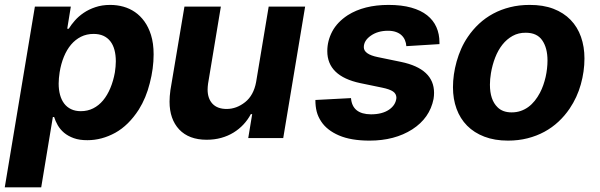

<svg xmlns="http://www.w3.org/2000/svg" viewBox="-39 -573 2489 797"><path d="M132.1 204.5H-19.2L105.8 -545.5H255L240.1 -453.8H246.4Q256.4 -470.2 271.7 -487.6Q286.9 -505 308.2 -519.5Q329.5 -534.1 357.1 -543.3Q384.6 -552.6 418.3 -552.6Q447.1 -552.6 473.2 -545.3Q499.3 -538 521.3 -522.9Q543.3 -507.8 560.4 -484.2Q577.4 -460.6 587.7 -428.3Q598.7 -393.1 598.7 -347.3Q598.7 -288.7 582.7 -227.6Q567.5 -166.5 537.3 -118.3Q495 -52.6 439.3 -21.7Q383.2 8.9 324.2 8.9Q291.2 9.2 267.2 0.5Q243.3 -8.2 226.9 -22Q210.6 -35.9 200.6 -53.3Q190.7 -70.7 185.7 -87.4H180.4ZM296.5 -111.5Q324.6 -111.5 347.8 -123.2Q371.1 -134.9 388.8 -156.2Q406.6 -177.6 419 -207.2Q431.5 -236.9 437.9 -272.7Q439.6 -284.8 440.7 -296.2Q441.8 -307.5 441.8 -318.2Q441.8 -344.8 436.1 -365.9Q430.4 -387.1 418.9 -401.8Q407.3 -416.5 390.1 -424.4Q372.9 -432.2 349.4 -432.2Q320.7 -432.2 297.2 -420.5Q273.8 -408.7 256 -387.8Q238.3 -366.8 226.2 -337.4Q214.1 -307.9 208.5 -272.7Q206.7 -260.3 205.6 -248.8Q204.5 -237.2 204.5 -226.2Q204.5 -200.6 210.2 -179.5Q215.9 -158.4 227.3 -143.3Q238.6 -128.2 256 -119.9Q273.4 -111.5 296.5 -111.5Z M818.9 7.1Q745.4 7.1 704.9 -35.5Q664.8 -78.5 664.8 -150.9Q664.8 -162.3 665.7 -174Q666.5 -185.7 668.3 -198.2L726.6 -545.5H877.8L824.6 -225.1Q823.9 -218.8 823.3 -212.9Q822.8 -207 822.8 -201.3Q822.8 -164.1 843 -142.4Q863.3 -120.7 902 -120.7Q942.8 -120.7 978.7 -149.1Q1013.8 -177.2 1024.1 -232.2L1076.3 -545.5H1227.6L1136.7 0H991.5L1007.8 -99.1H1002.1Q989.7 -75.6 971.6 -56.3Q953.5 -36.9 930.4 -22.7Q907.3 -8.5 879.3 -0.7Q851.2 7.1 818.9 7.1Z M1495 10.7Q1418 10.7 1368.1 -10.8Q1318.2 -32.3 1294.4 -68.5Q1280.9 -88.8 1275.6 -109.9Q1270.2 -131 1270.2 -158L1418 -165.8Q1423.3 -99.1 1500.7 -98.4Q1547.2 -98.4 1575.6 -117.5Q1603.7 -136.7 1606.5 -166.5Q1606.5 -183.6 1592.5 -193.2Q1578.5 -202.8 1547.2 -209.2L1456.3 -228Q1319.6 -257.1 1319.6 -360.8Q1319.6 -403.4 1340.2 -442.5Q1360.8 -481.2 1404.5 -509.9Q1471.9 -552.6 1573.9 -552.6Q1628.2 -552.6 1668.1 -541.4Q1708.1 -530.2 1734 -509.6Q1759.9 -489 1772.5 -460.4Q1785.2 -431.8 1785.2 -397V-389.9L1647.7 -381.4Q1647 -394.5 1642 -406.2Q1637.1 -418 1627.8 -426.7Q1618.6 -435.4 1604.6 -440.3Q1590.6 -445.3 1571.4 -445.3Q1529.1 -445.3 1500 -424.7Q1471.2 -404.5 1471.2 -377.1Q1471.2 -347.7 1529.5 -335.9L1625.4 -316.1Q1762.8 -287.6 1762.8 -187.5Q1762.8 -175.4 1760.7 -162.3Q1745 -82.7 1672.2 -35.9Q1599.1 10.7 1495 10.7Z M2069.6 10.7Q2014.2 10.7 1971.6 -5.7Q1929 -22 1900 -51.3Q1871.1 -80.6 1856.2 -121.3Q1841.3 -161.9 1841.3 -210.9Q1841.3 -263.1 1856.5 -317.8Q1864.3 -345.5 1875.7 -371.1Q1887.1 -396.7 1903.1 -420.1Q1923.3 -449.9 1949.6 -474.4Q1975.9 -498.9 2008.2 -516.3Q2040.5 -533.7 2078.3 -543.1Q2116.1 -552.6 2159.1 -552.6Q2215.6 -552.9 2258.2 -536.6Q2300.8 -520.2 2329.5 -490.6Q2358.3 -460.9 2372.7 -419.9Q2387.1 -378.9 2387.1 -330.3Q2387.1 -276.6 2372 -222.7Q2356.9 -168.7 2325.6 -122.2Q2305.4 -92.3 2279.1 -67.8Q2252.8 -43.3 2220.7 -25.9Q2188.6 -8.5 2150.7 1.1Q2112.9 10.7 2069.6 10.7ZM2084.9 -106.5Q2105.1 -106.5 2122.3 -112.4Q2139.6 -118.3 2154.1 -128.9Q2168.7 -139.6 2180.8 -154.7Q2192.8 -169.7 2202.4 -187.9Q2210.2 -202.8 2216.1 -219.5Q2221.9 -236.2 2225.9 -253.4Q2229.8 -270.6 2231.7 -288Q2233.7 -305.4 2233.7 -321.7Q2233.7 -374.3 2211.6 -405.9Q2190 -437.1 2143.8 -437.1Q2113.3 -437.5 2089 -424Q2064.6 -410.5 2046.5 -387.6Q2028.4 -364.7 2016.5 -334Q2004.6 -303.3 1998.9 -269.2Q1994.7 -244 1994.7 -221.6Q1994.7 -158.4 2026.3 -127.8Q2047.6 -106.5 2084.9 -106.5Z"/></svg>

Font: Linik Sans
Style: Bold Italic
Weight: 700
Italic angle: 9°
Designer: Fonts by Rasmus Andersson / Changes by Cristiano Sobral with parts from Marc Monis
Foundry: rsms
Version: Version 3.020; ttfautohint (v1.6)